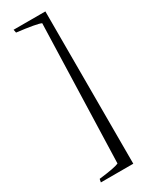

<svg xmlns="http://www.w3.org/2000/svg" viewBox="-245 -804 814 1046"><g transform="rotate(-30 162.0 -281.0)"><path d="M254 198H50L54 178Q156 166 180 154L207 -713Q182 -725 58 -740L54 -760H254Z"/></g></svg>

Font: Montaga
Style: Regular
Weight: 400
Designer: Alejandra Rodriguez
Foundry: Alejandra Rodriguez
Version: Version 1.001